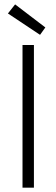

<svg xmlns="http://www.w3.org/2000/svg" viewBox="-20 -867 261 887"><path d="M84 -659.2V0H136.7V-659.2ZM16.6 -804.7 49.8 -846.7 189.5 -740.2 165 -706.1Z"/></svg>

Font: Yaldevi Colombo Light
Style: Regular
Weight: 300
Designer: Sol Matas, Denzil Rajitha, Kosala Senevirathne and Pathum Egodawatta
Foundry: Mooniak
Version: Version 1.020 ; ttfautohint (v1.6)